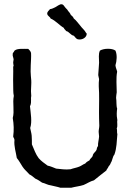

<svg xmlns="http://www.w3.org/2000/svg" viewBox="-20 -881 630 903"><path d="M113 -651C94 -651 62 -654 50 -644C47 -643 47 -639 45 -637C43 -633 39 -632 40 -627C38 -619 43 -611 44 -602C44 -597 42 -593 42 -588C42 -583 43 -577 44 -572C44 -572 42 -568 42 -566C43 -539 41 -511 42 -485C43 -466 41 -447 45 -430C38 -397 49 -359 40 -326C45 -297 46 -268 42 -239C43 -233 48 -230 48 -222C45 -193 55 -165 59 -138C69 -126 77 -111 86 -97C95 -83 107 -74 118 -61C129 -56 137 -48 146 -41C158 -36 168 -29 178 -22C193 -19 203 -11 220 -9C234 -5 250 -3 264 2H315C333 -3 355 -5 373 -11C390 -18 403 -28 422 -33C441 -48 460 -64 480 -79C482 -86 488 -90 490 -97C494 -103 499 -107 501 -115C509 -126 509 -144 518 -154C529 -183 529 -217 532 -250C529 -257 532 -271 529 -277C535 -289 529 -306 532 -318C532 -320 530 -320 531 -323C528 -336 529 -357 531 -370C526 -384 529 -405 526 -421C527 -431 527 -436 529 -447C529 -476 525 -514 531 -544C529 -554 524 -562 523 -574C529 -593 532 -623 523 -643C507 -655 468 -654 450 -643C442 -627 446 -606 446 -586L442 -528C444 -522 444 -514 446 -509C443 -487 445 -462 446 -444C447 -405 445 -363 446 -323C446 -312 447 -301 447 -290C447 -280 444 -271 444 -261C444 -254 446 -246 446 -239C445 -223 440 -209 441 -194C437 -190 435 -183 434 -176C430 -167 421 -163 417 -153C416 -140 405 -138 401 -127C394 -123 386 -119 381 -112C370 -108 363 -101 352 -97C340 -92 325 -90 312 -85C286 -82 268 -86 244 -88C231 -93 219 -99 204 -102C189 -113 174 -123 162 -137C148 -155 140 -179 130 -202C130 -216 130 -229 129 -243C128 -255 124 -267 122 -279C132 -308 124 -350 121 -381C127 -392 126 -404 126 -416C125 -421 127 -425 127 -430C127 -440 125 -450 126 -460C126 -474 128 -489 127 -503C126 -517 124 -531 124 -545C124 -564 125 -586 126 -603C126 -613 127 -624 126 -632C124 -640 119 -645 113 -651ZM286 -847C280 -855 277 -861 269 -861C262 -862 247 -851 240 -847C232 -843 224 -839 215 -838C211 -831 202 -828 202 -816C204 -805 215 -803 218 -794C243 -783 258 -763 280 -750C282 -743 288 -741 291 -735C306 -732 311 -716 327 -713C333 -708 337 -698 347 -696C366 -692 388 -704 388 -723C386 -723 387 -726 385 -726C378 -740 366 -748 357 -761C347 -772 339 -785 327 -794C324 -802 319 -806 313 -811C310 -819 305 -824 300 -830C297 -837 290 -841 286 -847Z"/></svg>

Font: FuturaRener
Style: Regular
Weight: 400
Designer: BSozoo
Foundry: BSozoo
Version: Version 1.0